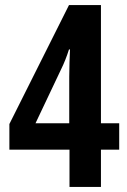

<svg xmlns="http://www.w3.org/2000/svg" viewBox="-20 -737 502 757"><path d="M450 -251H378V-717H252L17 -248V-147H254V0H378V-147H450ZM120 -251 221 -464Q238 -498 252 -542H256Q255 -531 254 -490.5Q253 -450 253 -434V-251Z"/></svg>

Font: Noto Sans UI Condensed
Style: Bold
Weight: 700
Width: 3
Designer: Monotype Design Team
Foundry: Monotype Imaging Inc.
Version: 1.001